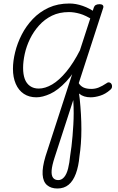

<svg xmlns="http://www.w3.org/2000/svg" viewBox="-20 -539 676 1097"><path d="M188 17Q146 17 116 -3Q86 -23 70 -60Q54 -97 54 -146Q54 -190 66.5 -241Q79 -292 104 -341Q129 -390 167.5 -430.5Q206 -471 258 -495Q310 -519 377 -519Q414 -519 453.5 -505Q493 -491 524 -468L512 -424Q470 -451 436.5 -460.5Q403 -470 374 -470Q319 -470 277 -449.5Q235 -429 203.5 -394Q172 -359 151.5 -317Q131 -275 121.5 -231.5Q112 -188 112 -151Q112 -114 121.5 -88Q131 -62 151.5 -47.5Q172 -33 201 -33Q238 -33 278 -56.5Q318 -80 359 -129.5Q400 -179 438 -254L452 -214Q407 -125 359 -74Q311 -23 267 -3Q223 17 188 17ZM308 538Q271 538 248.5 518.5Q226 499 223.5 458Q221 417 240 354L516 -496Q522 -515 548 -515Q563 -515 568 -508.5Q573 -502 569 -492L292 361Q277 407 275 435Q273 463 283 476.5Q293 490 313 490Q332 490 346.5 473Q361 456 369 424Q377 392 381 350Q385 325 388.5 297Q392 269 394.5 237.5Q397 206 399 173.5Q401 141 401 107Q401 73 399 39Q397 5 393 -26L422 -59Q431 -18 435.5 26Q440 70 442.5 114Q445 158 445 200.5Q445 243 442 282.5Q439 322 434 354Q429 411 413.5 453Q398 495 372 516.5Q346 538 308 538ZM498 17Q457 17 432.5 -4Q408 -25 399 -70L412 -107Q419 -83 429 -65.5Q439 -48 456.5 -39.5Q474 -31 502 -31Q524 -31 544 -39Q564 -47 588 -63Q597 -70 605 -68Q613 -66 617 -59Q621 -52 620 -42.5Q619 -33 609 -25Q583 -2 553 7.5Q523 17 498 17Z"/></svg>

Font: Playwrite CO ExtraLight
Style: Regular
Weight: 250
Version: Version 1.002